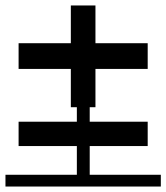

<svg xmlns="http://www.w3.org/2000/svg" viewBox="-20 -682 608 702"><path d="M48 -524H239V-662H329V-524H520V-430H329V-290H308V-237H520V-148H308V-43H568V0H0V-43H261V-148H48V-237H261V-290H239V-430H48Z"/></svg>

Font: Montserrat Subrayada
Style: Regular
Weight: 400
Designer: Julieta Ulanovsky
Foundry: Julieta Ulanovsky
Version: Version 2.001